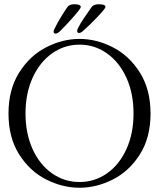

<svg xmlns="http://www.w3.org/2000/svg" viewBox="-20 -883 748 903"><path d="M20 -349Q20 -462 70 -541.5Q120 -621 197 -660.5Q274 -700 354 -700Q434 -700 511 -660.5Q588 -621 638 -541.5Q688 -462 688 -349Q688 -236 638 -157Q588 -78 511 -39Q434 0 354 0Q274 0 197 -39Q120 -78 70 -157Q20 -236 20 -349ZM608 -349Q608 -444 574.5 -517.5Q541 -591 483 -632Q425 -673 354 -673Q283 -673 225 -632Q167 -591 133.5 -517.5Q100 -444 100 -349Q100 -255 133.5 -181.5Q167 -108 225 -67.5Q283 -27 354 -27Q425 -27 483 -67.5Q541 -108 574.5 -181.5Q608 -255 608 -349ZM232 -734Q232 -739 237 -749Q261 -797 297 -850Q306 -863 330 -863Q360 -863 360 -850Q360 -843 327.5 -806Q295 -769 264 -738Q251 -725 241 -725Q232 -725 232 -734ZM343 -738Q343 -743 346 -749Q356 -770 375 -798Q394 -826 411 -850Q420 -863 445 -863Q476 -863 476 -850Q476 -843 438 -803Q400 -763 370 -737Q360 -728 352 -728Q343 -728 343 -738Z"/></svg>

Font: Hina Mincho
Style: Regular
Weight: 400
Designer: satsuyako
Foundry: satsuyako
Version: Version 1.100